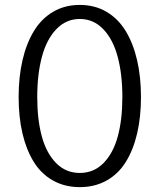

<svg xmlns="http://www.w3.org/2000/svg" viewBox="-20 -748 648 780"><path d="M552.7 -353.5Q552.7 -435.1 537.1 -502.9Q521.5 -570.8 491 -621.3Q460.4 -671.9 412.8 -700Q365.2 -728 304.2 -728Q243.2 -728 195.6 -700Q147.9 -671.9 117.4 -621.3Q86.9 -570.8 71.3 -502.9Q55.7 -435.1 55.7 -353.5Q55.7 -272.5 71.3 -205.8Q86.9 -139.2 117.2 -90.3Q147.5 -41.5 195.3 -14.6Q243.2 12.2 304.2 12.2Q365.2 12.2 413.1 -14.6Q460.9 -41.5 491.2 -90.3Q521.5 -139.2 537.1 -205.8Q552.7 -272.5 552.7 -353.5ZM477.1 -353.5Q477.1 -262.7 458.7 -194.6Q440.4 -126.5 400.9 -85.9Q361.3 -45.4 304.2 -45.4Q247.1 -45.4 207.5 -85.9Q168 -126.5 149.7 -194.6Q131.3 -262.7 131.3 -353.5Q131.3 -446.8 150.4 -517.6Q169.4 -588.4 209 -629.6Q248.5 -670.9 304.2 -670.9Q359.9 -670.9 399.4 -629.6Q439 -588.4 458 -517.6Q477.1 -446.8 477.1 -353.5Z"/></svg>

Font: Pontano Sans
Style: Regular
Weight: 400
Foundry: vernon adams
Version: 1.0